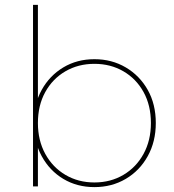

<svg xmlns="http://www.w3.org/2000/svg" viewBox="-20 -762 711 785"><path d="M366 3Q295 3 239 -30.5Q183 -64 150.5 -123.5Q118 -183 118 -259Q118 -336 150.5 -394.5Q183 -453 239 -486.5Q295 -520 366 -520Q437 -520 494 -486.5Q551 -453 584 -394.5Q617 -336 617 -259Q617 -183 584 -123.5Q551 -64 494 -30.5Q437 3 366 3ZM115 0V-742H135V-330L125 -260L135 -190V0ZM366 -16Q432 -16 484.5 -47Q537 -78 567 -133Q597 -188 597 -259Q597 -331 567 -385.5Q537 -440 484.5 -470.5Q432 -501 366 -501Q300 -501 247.5 -470.5Q195 -440 165 -385.5Q135 -331 135 -259Q135 -188 165 -133Q195 -78 247.5 -47Q300 -16 366 -16Z"/></svg>

Font: Montserrat Alternates Thin
Style: Regular
Weight: 100
Designer: Julieta Ulanovsky
Foundry: Julieta Ulanovsky
Version: Version 9.000